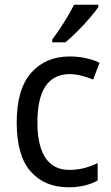

<svg xmlns="http://www.w3.org/2000/svg" viewBox="-20 -786 471 816"><path d="M271 10Q170 10 110.5 -57Q51 -124 51 -265Q51 -407 112.5 -476.5Q174 -546 276 -546Q313 -546 346.5 -538.5Q380 -531 403 -519L376 -448Q354 -457 327 -464Q300 -471 277 -471Q139 -471 139 -266Q139 -167 173 -115.5Q207 -64 274 -64Q309 -64 339 -72Q369 -80 395 -93V-19Q344 10 271 10ZM398 -756Q385 -737 360.5 -708.5Q336 -680 308 -652Q280 -624 258 -606H202V-618Q226 -650 252 -691Q278 -732 295 -766H398Z"/></svg>

Font: Noto Sans SemiCondensed
Style: Regular
Weight: 400
Width: 4
Designer: Monotype Design Team
Foundry: Monotype Imaging Inc.
Version: Version 2.013; ttfautohint (v1.8.4.7-5d5b)